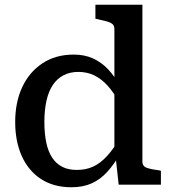

<svg xmlns="http://www.w3.org/2000/svg" viewBox="-20 -778 722 809"><path d="M580 -97Q580 -77 599.5 -70.5Q619 -64 652 -60L658 -58V0H480L467 -119L462 -116V-655Q462 -669 454.5 -676Q447 -683 431 -687.5Q415 -692 392 -697L382 -699V-758H580ZM291 -548Q336 -548 371.5 -532Q407 -516 435.5 -486Q464 -456 487 -412L484 -344Q459 -389 433 -417.5Q407 -446 377 -460.5Q347 -475 310 -475Q275 -475 248 -461Q221 -447 203 -420.5Q185 -394 176 -354.5Q167 -315 167 -264Q167 -215 175 -177Q183 -139 200 -113.5Q217 -88 242.5 -75Q268 -62 304 -62Q342 -62 372.5 -76Q403 -90 430.5 -120Q458 -150 485 -196L487 -131Q461 -86 432 -54Q403 -22 366.5 -5.5Q330 11 281 11Q206 11 153 -23.5Q100 -58 72 -120Q44 -182 44 -264Q44 -347 73.5 -410.5Q103 -474 158.5 -511Q214 -548 291 -548Z"/></svg>

Font: Roboto Serif Medium
Style: Regular
Weight: 500
Designer: Greg Gazdowicz
Foundry: Commercial Type
Version: Version 1.008